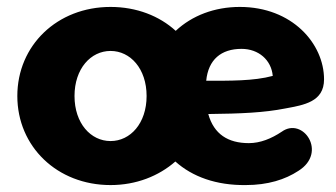

<svg xmlns="http://www.w3.org/2000/svg" viewBox="-20 -523 969 554"><path d="M299 11C373 11 438 -15 486 -57C535 -13 604 12 689 11C753 11 803 -5 841 -30C926 -83 854 -187 793 -143C763 -123 731 -110 698 -110C638 -110 597 -136 581 -194C676 -195 742 -198 803 -210C857 -220 915 -229 915 -294C915 -397 823 -503 672 -503C599 -503 534 -478 487 -434C440 -477 374 -503 299 -503C145 -503 30 -392 30 -246C30 -100 145 11 299 11ZM299 -116C242 -116 195 -167 195 -246C195 -325 242 -376 299 -376C356 -376 403 -325 403 -246C403 -167 356 -116 299 -116ZM575 -290C581 -351 618 -382 677 -382C726 -382 763 -350 767 -304C712 -289 642 -290 575 -290Z"/></svg>

Font: SN Pro Heavy
Style: Regular
Weight: 800
Designer: Tobias Whetton
Foundry: Supernotes
Version: Version 1.001;Glyphs 3.2 (3249)